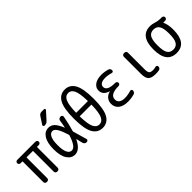

<svg xmlns="http://www.w3.org/2000/svg" viewBox="136 -1735 2729 2729"><g transform="rotate(-45 1500.0 -370.5)"><path d="M66.4 -452.1Q52.7 -452.1 42.5 -461.9Q32.2 -471.7 32.2 -485.8Q32.2 -500 42 -509.8Q51.8 -519.5 66.4 -519.5H432.6Q446.3 -519.5 456.5 -509.8Q466.8 -500 466.8 -485.8Q466.8 -471.7 457 -461.9Q447.3 -452.1 432.6 -452.1H400.4Q395.5 -452.1 394.5 -447.3V-35.2Q394.5 -20.5 384.8 -10.3Q375 0 360.4 0H349.6Q335 0 325.2 -9.8Q315.4 -19.5 315.4 -35.2V-447.3Q315.4 -452.1 309.6 -452.1H190.4Q185.5 -452.1 184.6 -447.3V-35.2Q184.6 -20.5 174.8 -10.3Q165 0 150.4 0H139.6Q125 0 115.2 -9.8Q105.5 -19.5 105.5 -35.2V-447.3Q105.5 -452.1 99.6 -452.1Z M794.9 -759.8H844.7Q854.5 -759.8 859.4 -750Q864.3 -740.2 857.4 -733.4L752.9 -617.2Q728.5 -589.8 695.3 -589.8H684.6Q673.8 -589.8 668.5 -600.1Q663.1 -610.4 668.9 -620.1L741.2 -730.5Q760.7 -759.8 794.9 -759.8ZM710 -457Q668.9 -457 644.5 -409.2Q620.1 -361.3 620.1 -259.8Q620.1 -160.2 644.5 -112.3Q668.9 -64.5 710 -64.5Q783.2 -64.5 837.9 -241.2Q839.8 -247.1 838.9 -250Q802.7 -367.2 772.5 -412.1Q742.2 -457 710 -457ZM702.1 9.8Q628.9 9.8 583.5 -59.1Q538.1 -127.9 538.1 -259.8Q538.1 -390.6 583 -460.4Q627.9 -530.3 702.1 -530.3Q752 -530.3 789.6 -496.6Q827.1 -462.9 867.2 -367.2Q869.1 -366.2 870.1 -367.2Q879.9 -409.2 891.6 -485.4Q893.6 -500 905.8 -509.8Q918 -519.5 932.6 -519.5H940.4Q954.1 -519.5 962.4 -509.3Q970.7 -499 968.8 -485.4Q944.3 -353.5 913.1 -251Q911.1 -246.1 913.1 -241.2Q932.6 -180.7 972.7 -34.2Q976.6 -21.5 968.3 -10.7Q960 0 947.3 0H938.5Q922.9 0 911.1 -9.8Q899.4 -19.5 894.5 -35.2Q883.8 -84 871.1 -131.8Q871.1 -133.8 869.6 -133.8Q868.2 -133.8 867.2 -132.8Q797.9 9.8 702.1 9.8Z M1136.7 -330.1Q1131.8 -330.1 1131.8 -325.2Q1135.7 -168.9 1165 -108.9Q1194.3 -48.8 1250 -48.8Q1305.7 -48.8 1335 -108.9Q1364.3 -168.9 1368.2 -325.2Q1368.2 -330.1 1363.3 -330.1ZM1131.8 -405.3Q1131.8 -400.4 1136.7 -400.4H1363.3Q1368.2 -400.4 1368.2 -405.3Q1364.3 -561.5 1335 -621.1Q1305.7 -680.7 1250 -680.7Q1194.3 -680.7 1165 -620.6Q1135.7 -560.5 1131.8 -405.3ZM1399.4 -69.3Q1348.6 19.5 1250 19.5Q1151.4 19.5 1100.6 -69.3Q1049.8 -158.2 1049.8 -365.2Q1049.8 -572.3 1100.6 -661.1Q1151.4 -750 1250 -750Q1348.6 -750 1399.4 -661.1Q1450.2 -572.3 1450.2 -365.2Q1450.2 -158.2 1399.4 -69.3Z M1685.5 -276.4Q1686.5 -276.4 1686.5 -278.3Q1686.5 -279.3 1685.5 -279.3Q1579.1 -311.5 1580.1 -400.4Q1580.1 -457 1629.9 -493.7Q1679.7 -530.3 1767.6 -530.3Q1829.1 -530.3 1889.6 -511.7Q1921.9 -502 1921.9 -464.8Q1921.9 -452.1 1911.6 -445.3Q1901.4 -438.5 1888.7 -442.4Q1831.1 -460.9 1775.4 -460.9Q1718.8 -460.9 1690.4 -441.9Q1662.1 -422.9 1662.1 -389.6Q1662.1 -308.6 1824.2 -308.6H1827.1Q1839.8 -308.6 1850.1 -299.3Q1860.4 -290 1860.4 -275.9Q1860.4 -261.7 1850.1 -252.4Q1839.8 -243.2 1827.1 -243.2H1824.2Q1654.3 -243.2 1654.3 -144.5Q1654.3 -103.5 1684.1 -81.1Q1713.9 -58.6 1772.5 -58.6Q1832 -58.6 1894.5 -79.1Q1906.2 -83 1917 -75.7Q1927.7 -68.4 1927.7 -54.7Q1927.7 -39.1 1918.5 -25.4Q1909.2 -11.7 1893.6 -7.8Q1832 9.8 1767.6 9.8Q1674.8 9.8 1623.5 -30.3Q1572.3 -70.3 1572.3 -139.6Q1572.3 -190.4 1603 -228Q1633.8 -265.6 1685.5 -276.4Z M2325.2 9.8Q2241.2 9.8 2208 -22.5Q2174.8 -54.7 2174.8 -139.6V-485.4Q2174.8 -500 2185.1 -509.8Q2195.3 -519.5 2210 -519.5H2221.7Q2236.3 -519.5 2246.6 -509.8Q2256.8 -500 2256.8 -485.4V-150.4Q2256.8 -94.7 2272.9 -75.7Q2289.1 -56.6 2335 -56.6Q2360.4 -56.6 2391.6 -65.4Q2404.3 -68.4 2414.6 -60.5Q2424.8 -52.7 2424.8 -40Q2424.8 -24.4 2416 -11.7Q2407.2 1 2391.6 3.9Q2359.4 9.8 2325.2 9.8Z M2834.5 -415.5Q2805.7 -460.9 2744.6 -460.9Q2683.6 -460.9 2655.3 -415.5Q2627 -370.1 2627 -260.3Q2627 -150.4 2655.3 -104.5Q2683.6 -58.6 2744.6 -58.6Q2805.7 -58.6 2834.5 -104.5Q2863.3 -150.4 2863.3 -260.3Q2863.3 -370.1 2834.5 -415.5ZM2745.1 -530.3Q2785.2 -530.3 2831.5 -515.1Q2877.9 -500 2917 -500H2953.1Q2966.8 -500 2977.1 -490.2Q2987.3 -480.5 2987.3 -466.3Q2987.3 -452.1 2977.1 -441.9Q2966.8 -431.6 2953.1 -431.6H2915Q2914.1 -431.6 2914.1 -430.7V-428.7Q2945.3 -363.3 2945.3 -259.8Q2945.3 9.8 2745.1 9.8Q2544.9 9.8 2544.9 -260.3Q2544.9 -530.3 2745.1 -530.3Z"/></g></svg>

Font: Rounded-L Mgen+ 2m regular
Style: Regular
Weight: 400
Designer: [Source Han Sans]
Ryoko NISHIZUKA  (kana & ideographs); Paul D. Hunt (Latin, Greek & Cyrillic); Wenlong ZHANG  (bopomofo
Version: Version 1.059.20150602